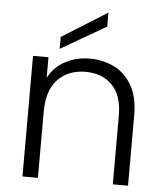

<svg xmlns="http://www.w3.org/2000/svg" viewBox="-54 -818 741 866"><g transform="rotate(5 316.5 -385.0)"><path d="M80 -546H150V-453Q176 -503 226 -529.5Q276 -556 336 -556Q398 -556 448.5 -530.5Q499 -505 528.5 -452.5Q558 -400 558 -320V0H489V-312Q489 -403 443.5 -449Q398 -495 323 -495Q246 -495 198 -446.5Q150 -398 150 -298V0H80ZM402 -770V-707L197 -588V-642Z"/></g></svg>

Font: Poppins Light
Style: Regular
Weight: 300
Designer: Ninad Kale (Devanagari), Jonny Pinhorn (Latin)
Version: Version 5.002